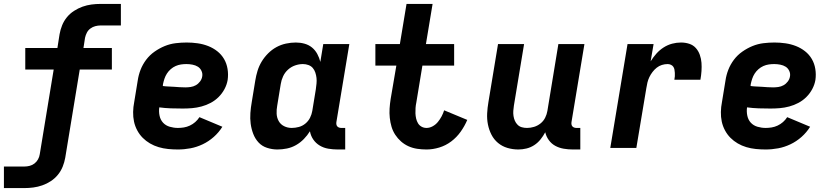

<svg xmlns="http://www.w3.org/2000/svg" viewBox="-31 -755 4251 980"><path d="M-11 205V95H93Q107 95 120.5 91.5Q134 88 145 79.5Q156 71 163 58.5Q170 46 172 32L243 -400H98V-510H262L273 -580Q277 -603 286 -625.5Q295 -648 310.5 -667Q326 -686 347 -699.5Q368 -713 390.5 -721Q413 -729 436 -732Q459 -735 482 -735H586V-625H482Q469 -625 455.5 -621.5Q442 -618 430.5 -609.5Q419 -601 412.5 -588.5Q406 -576 403 -562L395 -510H540V-400H376L302 50Q298 73 289 95.5Q280 118 264.5 137Q249 156 228.5 169.5Q208 183 185 191Q162 199 139 202Q116 205 93 205Z M877 8Q852 8 827 5.5Q802 3 778.5 -4Q755 -11 734.5 -23Q714 -35 697.5 -51.5Q681 -68 669.5 -89.5Q658 -111 653 -134.5Q648 -158 648.5 -183.5Q649 -209 654 -234L672 -344Q676 -372 686.5 -399Q697 -426 715 -450Q733 -474 758 -491.5Q783 -509 810 -520Q837 -531 865.5 -534.5Q894 -538 922 -538Q950 -538 978 -534Q1006 -530 1031.5 -520Q1057 -510 1078 -493.5Q1099 -477 1112.5 -454Q1126 -431 1130.5 -403Q1135 -375 1131 -347Q1127 -323 1115 -300.5Q1103 -278 1085 -260Q1067 -242 1044.5 -230Q1022 -218 997.5 -211.5Q973 -205 949.5 -203Q926 -201 902 -201Q872 -201 841.5 -202Q811 -203 782 -207Q779 -185 783.5 -164Q788 -143 801.5 -128.5Q815 -114 835.5 -108Q856 -102 877 -102Q892 -102 907.5 -104.5Q923 -107 938 -114Q953 -121 965.5 -132Q978 -143 987 -157L1104 -108Q1086 -79 1060 -56Q1034 -33 1003.5 -18.5Q973 -4 941 2Q909 8 877 8ZM915 -309Q928 -309 942 -311Q956 -313 968.5 -320Q981 -327 990 -339Q999 -351 1001 -364Q1004 -379 997.5 -393Q991 -407 979 -414.5Q967 -422 951.5 -425Q936 -428 921 -428Q907 -428 893 -426Q879 -424 865.5 -418Q852 -412 840.5 -402Q829 -392 821 -379.5Q813 -367 808.5 -353.5Q804 -340 801 -326L800 -316Q814 -314 828.5 -313.5Q843 -313 857.5 -312Q872 -311 886 -310Q900 -309 915 -309Z M1385 8Q1358 8 1332 -0.5Q1306 -9 1288.5 -28Q1271 -47 1261.5 -72Q1252 -97 1248.5 -123.5Q1245 -150 1247 -178Q1249 -206 1254 -234L1272 -344Q1276 -369 1283.5 -393.5Q1291 -418 1304.5 -440.5Q1318 -463 1337.5 -482.5Q1357 -502 1380 -514.5Q1403 -527 1428.5 -532.5Q1454 -538 1479 -538Q1502 -538 1523.5 -532Q1545 -526 1561.5 -512.5Q1578 -499 1588.5 -479.5Q1599 -460 1604 -439L1619 -530H1752L1686 -132Q1685 -126 1686 -120Q1687 -114 1690.5 -110Q1694 -106 1699.5 -104Q1705 -102 1711 -102H1731V8H1693Q1669 8 1645 4Q1621 0 1601 -12Q1581 -24 1568 -43Q1555 -62 1551 -85Q1538 -64 1520 -45.5Q1502 -27 1480 -14.5Q1458 -2 1433.5 3Q1409 8 1385 8ZM1458 -102Q1476 -102 1494.5 -107Q1513 -112 1528 -124.5Q1543 -137 1551.5 -154Q1560 -171 1563 -189L1581 -299Q1583 -314 1584.5 -328.5Q1586 -343 1584.5 -357Q1583 -371 1578.5 -384.5Q1574 -398 1565.5 -408Q1557 -418 1543.5 -423Q1530 -428 1515 -428Q1495 -428 1475 -421Q1455 -414 1439 -399.5Q1423 -385 1414 -365.5Q1405 -346 1402 -326L1384 -216Q1380 -195 1381 -174.5Q1382 -154 1391.5 -137Q1401 -120 1419 -111Q1437 -102 1458 -102Z M2146 8Q2122 8 2098.5 4.5Q2075 1 2054 -8.5Q2033 -18 2016 -33Q1999 -48 1986.5 -67Q1974 -86 1967.5 -108Q1961 -130 1958.5 -153.5Q1956 -177 1957.5 -201Q1959 -225 1963 -250L1992 -420H1885V-530H2010L2044 -735H2177L2143 -530H2287V-420H2125L2094 -232Q2091 -218 2090 -204Q2089 -190 2089.5 -176.5Q2090 -163 2093 -150Q2096 -137 2102.5 -126Q2109 -115 2120.5 -108.5Q2132 -102 2146 -102Q2162 -102 2177.5 -110.5Q2193 -119 2204 -132.5Q2215 -146 2223 -161Q2231 -176 2236 -192L2354 -143Q2341 -112 2320.5 -83Q2300 -54 2272 -33Q2244 -12 2211 -2Q2178 8 2146 8Z M2615 8Q2586 8 2559 0Q2532 -8 2511 -25.5Q2490 -43 2477.5 -67.5Q2465 -92 2459.5 -119.5Q2454 -147 2455.5 -176Q2457 -205 2462 -234L2511 -530H2644L2592 -216Q2590 -203 2589 -189.5Q2588 -176 2590 -163Q2592 -150 2597 -138.5Q2602 -127 2611 -118Q2620 -109 2632.5 -105.5Q2645 -102 2659 -102Q2677 -102 2695 -107.5Q2713 -113 2728 -125Q2743 -137 2751.5 -154Q2760 -171 2763 -189L2819 -530H2952L2886 -132Q2885 -126 2886 -120Q2887 -114 2890.5 -110Q2894 -106 2899.5 -104Q2905 -102 2911 -102H2931V8H2893Q2869 8 2846 4Q2823 0 2803.5 -10.5Q2784 -21 2770.5 -39.5Q2757 -58 2752 -80Q2742 -61 2728 -43.5Q2714 -26 2695.5 -14Q2677 -2 2656 3Q2635 8 2615 8Z M3084 0 3172 -530H3305L3290 -442Q3303 -463 3319.5 -481.5Q3336 -500 3356.5 -513Q3377 -526 3399.5 -532Q3422 -538 3445 -538Q3467 -538 3487 -531.5Q3507 -525 3520.5 -510Q3534 -495 3541 -475Q3548 -455 3549.5 -434.5Q3551 -414 3549.5 -392Q3548 -370 3544 -348H3411Q3413 -357 3413.5 -365.5Q3414 -374 3413.5 -383Q3413 -392 3411.5 -400Q3410 -408 3405.5 -414.5Q3401 -421 3393 -424.5Q3385 -428 3377 -428Q3362 -428 3347.5 -423.5Q3333 -419 3321 -409.5Q3309 -400 3299.5 -387.5Q3290 -375 3283.5 -361.5Q3277 -348 3273.5 -333.5Q3270 -319 3268 -305L3217 0Z M3877 8Q3852 8 3827 5.5Q3802 3 3778.5 -4Q3755 -11 3734.5 -23Q3714 -35 3697.5 -51.5Q3681 -68 3669.5 -89.5Q3658 -111 3653 -134.5Q3648 -158 3648.5 -183.5Q3649 -209 3654 -234L3672 -344Q3676 -372 3686.5 -399Q3697 -426 3715 -450Q3733 -474 3758 -491.5Q3783 -509 3810 -520Q3837 -531 3865.5 -534.5Q3894 -538 3922 -538Q3950 -538 3978 -534Q4006 -530 4031.5 -520Q4057 -510 4078 -493.5Q4099 -477 4112.5 -454Q4126 -431 4130.5 -403Q4135 -375 4131 -347Q4127 -323 4115 -300.5Q4103 -278 4085 -260Q4067 -242 4044.5 -230Q4022 -218 3997.5 -211.5Q3973 -205 3949.5 -203Q3926 -201 3902 -201Q3872 -201 3841.5 -202Q3811 -203 3782 -207Q3779 -185 3783.5 -164Q3788 -143 3801.5 -128.5Q3815 -114 3835.5 -108Q3856 -102 3877 -102Q3892 -102 3907.5 -104.5Q3923 -107 3938 -114Q3953 -121 3965.5 -132Q3978 -143 3987 -157L4104 -108Q4086 -79 4060 -56Q4034 -33 4003.5 -18.5Q3973 -4 3941 2Q3909 8 3877 8ZM3915 -309Q3928 -309 3942 -311Q3956 -313 3968.5 -320Q3981 -327 3990 -339Q3999 -351 4001 -364Q4004 -379 3997.5 -393Q3991 -407 3979 -414.5Q3967 -422 3951.5 -425Q3936 -428 3921 -428Q3907 -428 3893 -426Q3879 -424 3865.5 -418Q3852 -412 3840.5 -402Q3829 -392 3821 -379.5Q3813 -367 3808.5 -353.5Q3804 -340 3801 -326L3800 -316Q3814 -314 3828.5 -313.5Q3843 -313 3857.5 -312Q3872 -311 3886 -310Q3900 -309 3915 -309Z"/></svg>

Font: Iosevka Curly XBdEx
Style: Italic
Weight: 800
Width: 7
Italic angle: -9°
Monospace: yes
Designer: Belleve Invis
Foundry: Belleve Invis
Version: Version 11.1.0; ttfautohint (v1.8.3)